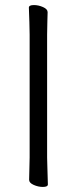

<svg xmlns="http://www.w3.org/2000/svg" viewBox="-20 -727 303 758"><path d="M96 -639 94 -697Q94 -707 114 -707Q132 -707 150 -699Q168 -691 168 -679Q168 -658 167 -643L166 -590V-105L167 -67L169 1Q169 11 149 11Q131 11 113 3Q95 -5 95 -17L97 -105V-590Z"/></svg>

Font: Iansui
Style: Regular
Weight: 400
Designer: But Ko / Fontworks Inc.
Foundry: zi-hi.com / Fontworks Inc.
Version: Version 1.002